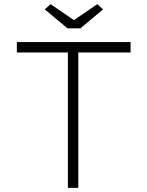

<svg xmlns="http://www.w3.org/2000/svg" viewBox="-20 -902 708 922"><path d="M306 0V-650H61V-700H607V-650H356V0ZM304 -766 195 -857 223 -882 350 -795H320L447 -882L475 -857L366 -766Z"/></svg>

Font: Lexend Giga ExtraLight
Style: Regular
Weight: 250
Version: Version 1.007